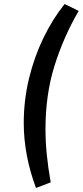

<svg xmlns="http://www.w3.org/2000/svg" viewBox="-20 -740 411 954"><path d="M159 194Q129 115 113.5 33Q98 -49 98 -128Q98 -242 124 -349.5Q150 -457 195.5 -551Q241 -645 301 -720L371 -686Q295 -555 250.5 -412Q206 -269 206 -99Q206 -36 212.5 28.5Q219 93 232 166Z"/></svg>

Font: Nunito Sans SemiBold
Style: Italic
Weight: 600
Italic angle: -9°
Designer: Vernon Adams
Foundry: Vernon Adams
Version: Version 3.006; ttfautohint (v1.8.3)